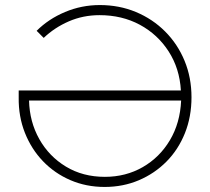

<svg xmlns="http://www.w3.org/2000/svg" viewBox="-20 -730 831 760"><path d="M394 10Q321 10 258.5 -17Q196 -44 150 -92Q104 -140 78.5 -204.5Q53 -269 54 -344V-372H696Q691 -459 647.5 -526.5Q604 -594 533.5 -632Q463 -670 374 -670Q309 -670 252.5 -645.5Q196 -621 153 -580L125 -608Q172 -655 237.5 -682.5Q303 -710 375 -710Q452 -710 518 -682.5Q584 -655 633.5 -605.5Q683 -556 710.5 -489.5Q738 -423 738 -345Q738 -268 712 -203Q686 -138 639 -90.5Q592 -43 529.5 -16.5Q467 10 394 10ZM395 -30Q478 -30 545 -68.5Q612 -107 652.5 -175Q693 -243 697 -332H95Q97 -248 135.5 -179.5Q174 -111 241 -70.5Q308 -30 395 -30Z"/></svg>

Font: Readex Pro Light
Style: Regular
Weight: 300
Designer: Bonnie Shaver-Troup, Thomas Jockin
Foundry: Lexend
Version: Version 1.200; ttfautohint (v1.8.3)